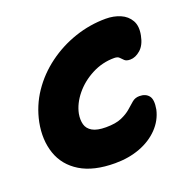

<svg xmlns="http://www.w3.org/2000/svg" viewBox="-100 -620 731 729"><g transform="rotate(-20 265.5 -255.0)"><path d="M246.6 9Q159.8 9 106.6 -23.5Q53.4 -56 34.2 -111.9Q15 -167.8 28.2 -236Q41 -298.8 75.9 -350.4Q110.8 -402 162.1 -439.9Q213.4 -477.8 274.4 -498.4Q335.4 -519 399.4 -519Q431.4 -519 457.8 -507.7Q484.2 -496.4 497.5 -473Q510.8 -449.6 503.6 -413.6Q496.6 -376.6 476.2 -358.9Q455.8 -341.2 434.8 -341.2Q419.2 -341.2 412.1 -347.9Q405 -354.6 398.9 -361.2Q392.8 -367.8 378.6 -367.8Q330.6 -367.8 288 -345.6Q245.4 -323.4 216.9 -288.4Q188.4 -253.4 180.6 -215Q176.4 -191 181.5 -172.1Q186.6 -153.2 205.5 -142.2Q224.4 -131.2 260.4 -131.2Q300 -131.2 323.8 -141.7Q347.6 -152.2 362.3 -165.2Q377 -178.2 389.3 -188.7Q401.6 -199.2 419 -199.2Q444 -199.2 456.7 -183.5Q469.4 -167.8 462.4 -129.2Q453.2 -88 422.8 -56.5Q392.4 -25 347.1 -8Q301.8 9 246.6 9Z"/></g></svg>

Font: Shantell Sans Light
Style: Italic
Weight: 300
Italic angle: -11°
Designer: Stephen Nixon, Anya Danilova, Shantell Martin
Foundry: Arrow Type
Version: Version 1.008;[ac192a2d6]